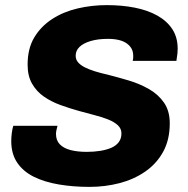

<svg xmlns="http://www.w3.org/2000/svg" viewBox="-20 -719 737 751"><path d="M330 12Q266 12 210 2.5Q154 -7 112.5 -27.5Q71 -48 47.5 -82.5Q24 -117 24 -167Q24 -181 26 -197.5Q28 -214 32 -227H205Q203 -220 201 -211Q199 -202 199 -195Q199 -170 214 -154.5Q229 -139 256 -132Q283 -125 319 -125Q348 -125 372.5 -129Q397 -133 415.5 -141Q434 -149 444.5 -163Q455 -177 455 -197Q455 -216 441 -229Q427 -242 403.5 -251.5Q380 -261 350.5 -268.5Q321 -276 289 -285Q253 -295 217 -308Q181 -321 152 -341Q123 -361 105.5 -391.5Q88 -422 88 -466Q88 -529 114 -572.5Q140 -616 184 -644.5Q228 -673 283.5 -686Q339 -699 398 -699Q457 -699 507.5 -689Q558 -679 595.5 -658Q633 -637 654 -605Q675 -573 675 -528Q675 -520 674 -509.5Q673 -499 670 -481H499Q501 -489 501 -493.5Q501 -498 501 -502Q501 -531 476 -549Q451 -567 402 -567Q363 -567 334.5 -558.5Q306 -550 291 -535.5Q276 -521 276 -501Q276 -486 285.5 -475Q295 -464 312 -455.5Q329 -447 351.5 -440Q374 -433 401 -427Q440 -417 482.5 -404.5Q525 -392 562 -371Q599 -350 621.5 -317.5Q644 -285 644 -237Q644 -172 618 -125Q592 -78 547.5 -47.5Q503 -17 447 -2.5Q391 12 330 12Z"/></svg>

Font: Archivo SemiBold ExtraBold
Style: Italic
Weight: 800
Italic angle: -10°
Version: Version 2.001